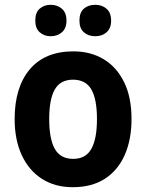

<svg xmlns="http://www.w3.org/2000/svg" viewBox="-20 -770 609 800"><path d="M528 -274Q528 -189 500 -125Q472 -61 417.5 -25.5Q363 10 283 10Q209 10 154.5 -25Q100 -60 70.5 -124Q41 -188 41 -274Q41 -406 104 -481Q167 -556 286 -556Q357 -556 411.5 -523.5Q466 -491 497 -428Q528 -365 528 -274ZM185 -274Q185 -191 208.5 -149.5Q232 -108 285 -108Q337 -108 360.5 -149.5Q384 -191 384 -274Q384 -357 360.5 -397.5Q337 -438 284 -438Q232 -438 208.5 -397.5Q185 -357 185 -274ZM127 -684Q127 -718 145.5 -734Q164 -750 191 -750Q219 -750 238 -733.5Q257 -717 257 -684Q257 -652 238 -635.5Q219 -619 191 -619Q164 -619 145.5 -635.5Q127 -652 127 -684ZM311 -684Q311 -718 329.5 -734Q348 -750 377 -750Q405 -750 424 -733.5Q443 -717 443 -684Q443 -652 424 -635.5Q405 -619 377 -619Q348 -619 329.5 -635.5Q311 -652 311 -684Z"/></svg>

Font: Noto Sans Gujarati UI SemiCondensed
Style: Bold
Weight: 700
Width: 4
Designer: Jelle Bosma - Monotype Design Team, Universal Thirst
Foundry: Monotype Imaging Inc.
Version: Version 2.106; ttfautohint (v1.8.4.7-5d5b)